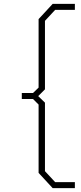

<svg xmlns="http://www.w3.org/2000/svg" viewBox="-20 -788 420 995"><path d="M253 187 180 108V-246L151 -275H93V-306H151L180 -334V-689L253 -768H368V-737H266L213 -680V-325L178 -290L213 -256V99L266 156H368V187Z"/></svg>

Font: Tomorrow ExtraLight
Style: Regular
Weight: 275
Designer: Tony de Marco, Monica Rizzolli
Foundry: Just in Type
Version: Version 2.002